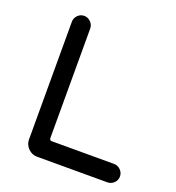

<svg xmlns="http://www.w3.org/2000/svg" viewBox="-126 -789 815 890"><g transform="rotate(20 281.0 -344.0)"><path d="M93.8 -61.5V-641.6Q93.8 -660.2 106.9 -673.8Q120.1 -687.5 138.7 -687.5Q157.2 -687.5 170.9 -673.8Q184.6 -660.2 184.6 -641.6V-101.6Q184.6 -89.8 196.3 -89.8H502.9Q521.5 -89.8 535.2 -76.2Q548.8 -62.5 548.8 -43.9Q548.8 -25.4 535.2 -12.2Q521.5 1 502.9 1H156.2Q130.9 1 112.3 -17.6Q93.8 -36.1 93.8 -61.5Z"/></g></svg>

Font: jf-openhuninn-1.1
Style: Regular
Weight: 400
Designer: [Kosugi Maru]
      Designed by Motoya company      

      [Varela Round]
      Joe Prince(Latin component); Avraham Co
Foundry: justfont CO.,LTD.
Version: 1.1